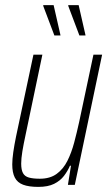

<svg xmlns="http://www.w3.org/2000/svg" viewBox="-20 -724 426 752"><path d="M130 8Q93 8 70.5 -0.5Q48 -9 38 -28.5Q28 -48 28 -80Q28 -100 32 -128Q36 -156 43 -190L111 -510H146L80 -195Q72 -158 67.5 -130.5Q63 -103 63 -83Q63 -59 70 -46Q77 -33 93.5 -28.5Q110 -24 136 -24Q176 -24 202 -43Q228 -62 244 -94Q260 -126 270.5 -165.5Q281 -205 290 -246L346 -510H380L273 0H246L258 -75H254Q245 -54 230.5 -35Q216 -16 192 -4Q168 8 130 8ZM193 -585 150 -699 149 -704H190L216 -590L217 -585ZM291 -585 248 -699 247 -704H288L314 -590L315 -585Z"/></svg>

Font: Saira Condensed Thin
Style: Italic
Weight: 250
Width: 3
Italic angle: -12°
Designer: Hector Gatti with collaboration of the Omnibus-Type team
Foundry: Omnibus-Type
Version: Version 1.101